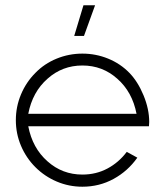

<svg xmlns="http://www.w3.org/2000/svg" viewBox="-20 -702 625 727"><path d="M87 -224Q103 -141 160 -91Q216 -41 292 -41Q344 -41 387 -64Q430 -87 460 -127L500 -105Q464 -54 410 -24.5Q356 5 292 5Q241 5 195 -14.5Q149 -34 114 -69Q79 -104 59.5 -150Q40 -196 40 -247Q40 -298 59.5 -344.5Q79 -391 114 -426Q148 -461 194.5 -480Q241 -499 292 -499Q343 -499 389.5 -480Q436 -461 470 -426Q502 -393 523.5 -341Q545 -289 545 -240L544 -224ZM160 -404Q103 -354 87 -271H497Q481 -354 424 -404Q368 -454 292 -454Q216 -454 160 -404ZM298 -566H261L296 -682H340Z"/></svg>

Font: Sulphur Point Light
Style: Regular
Weight: 300
Designer: Noponies / Dale Sattler
Foundry: Noponies
Version: Version 1.000; ttfautohint (v1.8)